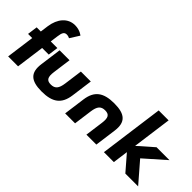

<svg xmlns="http://www.w3.org/2000/svg" viewBox="16 -1640 2420 2420"><g transform="rotate(45 1226.0 -430.0)"><path d="M159.4 -513H85.4L67.1 -378H141.1L90 0H267L318.1 -378H436.1L454.4 -513H336.4L350.4 -617C360 -688 374.1 -718 419.1 -718C448.1 -718 470.2 -704 470.2 -704L549.1 -829C549.1 -829 499.3 -875 409.3 -875C281.3 -875 195.4 -772 174.1 -622Z M671.4 -513H494.4L455.6 -226C432.3 -54 509 15 701 15C893 15 988.3 -54 1011.6 -226L1050.4 -513H873.4L840.4 -269C826.7 -168 794.4 -129 720.4 -129C646.4 -129 624.7 -168 638.4 -269Z M1283 0H1106L1144.8 -287C1168.1 -459 1263.4 -528 1455.4 -528C1647.4 -528 1724.1 -459 1700.8 -287L1662 0H1485L1518 -244C1531.6 -345 1509.9 -384 1435.9 -384C1361.9 -384 1329.6 -345 1316 -244Z M2452.4 -513H2222.4L2019.2 -334L2090.3 -860H1913.3L1797 0H1974L2001.7 -205L2179 0H2407L2175.2 -268Z"/></g></svg>

Font: Hussar Techniczny
Style: Bold 
Weight: 700
Foundry: Cannot Into Space Fonts
Version: Version 0.77